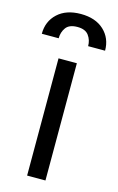

<svg xmlns="http://www.w3.org/2000/svg" viewBox="-134 -814 531 863"><g transform="rotate(15 131.0 -382.0)"><path d="M170.5 -545.5V0H85.2V-545.5ZM278.4 -632.8H199.6Q199.6 -661.2 183.9 -682.5Q168.3 -703.8 131.4 -703.8Q93.4 -703.8 77.9 -682.5Q62.5 -661.2 62.5 -632.8H-16Q-16 -690.7 23.6 -727.5Q63.2 -764.2 131.4 -764.2Q199.6 -764.2 239 -727.5Q278.4 -690.7 278.4 -632.8Z"/></g></svg>

Font: Interface
Style: Regular
Weight: 400
Designer: Rasmus Andersson
Foundry: rsms
Version: Version 1.8